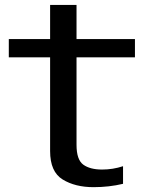

<svg xmlns="http://www.w3.org/2000/svg" viewBox="-20 -748 611 774"><path d="M357 6.5Q419.5 6.5 476 -7V-78Q435 -64.5 391.5 -64.5Q343 -64.5 315.8 -84.2Q288.5 -104 288.5 -164V-517H524V-590.5H288.5V-728H182V-590.5H15.5V-517H182V-139Q182 -55.5 232.5 -24.5Q283 6.5 357 6.5Z"/></svg>

Font: Anybody SemiExpanded
Style: Regular
Weight: 400
Width: 6
Designer: Tyler Finck
Foundry: Etcetera Type Company
Version: Version 1.113;gftools[0.9.25]